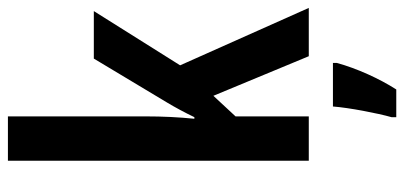

<svg xmlns="http://www.w3.org/2000/svg" viewBox="-288 -512 1021 485"><g transform="rotate(-90 222.5 -269.5)"><path d="M171 -412V-760H59V0H171V-185L223 -241L323 0H445L300 -325L437 -543H317L206 -358C194 -338 181 -314 169 -289H165C169 -328 171 -369 171 -412ZM306 71V61H196C193 101 179 174 169 209V221H239C266 179 292 122 306 71Z"/></g></svg>

Font: Noto Sans Devanagari ExtraCondensed SemiBold
Style: Regular
Weight: 600
Width: 2
Designer: Jelle Bosma - Monotype Design Team
Foundry: Monotype Imaging Inc.
Version: Version 2.004